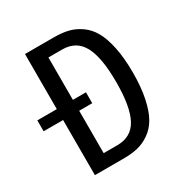

<svg xmlns="http://www.w3.org/2000/svg" viewBox="-192 -830 924 961"><g transform="rotate(-30 270.0 -350.0)"><path d="M83 0V-318.5H-29.5V-381.5H83V-700H250.5Q296 -700 331.5 -691.5Q367 -683 400.5 -659.8Q434 -636.5 456 -598.2Q478 -560 491.2 -497.2Q504.5 -434.5 504.5 -350Q504.5 -265.5 491.2 -202.8Q478 -140 456 -101.8Q434 -63.5 400.5 -40.2Q367 -17 331.5 -8.5Q296 0 250.5 0ZM176 -73.5H255.5Q336 -73.5 372.2 -140.2Q408.5 -207 408.5 -350Q408.5 -493 372.2 -559.8Q336 -626.5 255.5 -626.5H176V-381.5H251.5V-318.5H176Z"/></g></svg>

Font: League Mono Narrow
Style: Regular
Weight: 400
Width: 3
Designer: Tyler Finck
Foundry: The League of Moveable Type / Tyler Finck
Version: Version 2.210